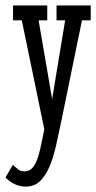

<svg xmlns="http://www.w3.org/2000/svg" viewBox="-48 -485 354 707"><path d="M46.9 202.1Q32.7 202.1 21.2 198.7Q9.8 195.3 0.7 190.4Q-8.3 185.5 -15.6 179.7Q-22.9 173.8 -27.8 168.9L-1 122.1Q8.3 130.4 18.3 138.2Q28.3 146 42 146Q57.1 146 67.6 137Q78.1 127.9 86.2 108.9Q94.2 89.8 100.8 60.5Q107.4 31.2 115.2 -8.8L32.2 -410.2H0V-464.8H126V-410.2H94.2L144 -120.1L191.9 -410.2H160.2V-464.8H286.1V-410.2H253.9L176.8 -34.2Q167.5 11.2 157.7 54Q147.9 96.7 133.8 129.6Q119.6 162.6 98.9 182.4Q78.1 202.1 46.9 202.1Z"/></svg>

Font: Stint Ultra Condensed
Style: Regular
Weight: 400
Width: 1
Designer: Astigmatic (AOETI)
Foundry: Astigmatic (AOETI)
Version: Version 1.000